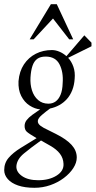

<svg xmlns="http://www.w3.org/2000/svg" viewBox="-36 -698 455 913"><path d="M128 195Q82 195 50 184Q18 173 1 153.5Q-16 134 -16 111Q-16 77 5 52.5Q26 28 61.5 6Q97 -16 138 -41Q102 -62 91.5 -71.5Q81 -81 81 -99Q81 -114 90.5 -126.5Q100 -139 117 -151.5Q134 -164 155 -178Q130 -180 105 -196Q80 -212 65 -241.5Q50 -271 52 -312Q56 -359 78 -392Q100 -425 134.5 -442.5Q169 -460 211 -460Q228 -460 246 -452.5Q264 -445 280 -431L365 -530L399 -495V-478L288 -423Q304 -406 313 -380.5Q322 -355 319 -323Q317 -293 307.5 -269Q298 -245 282.5 -227.5Q267 -210 246.5 -198.5Q226 -187 202 -182Q184 -169 164.5 -152.5Q145 -136 144 -124Q143 -117 146.5 -111Q150 -105 156.5 -100Q163 -95 172 -90L230 -61Q280 -36 304.5 -9Q329 18 329 51Q329 76 312.5 101.5Q296 127 267.5 148.5Q239 170 203 182.5Q167 195 128 195ZM146 159Q198 159 233 137Q268 115 266 81Q265 54 249 33Q233 12 203 -5Q192 -11 181 -17.5Q170 -24 159 -30Q110 5 77.5 32Q45 59 42 91Q40 119 68.5 139Q97 159 146 159ZM194 -205Q214 -205 228.5 -215.5Q243 -226 252 -247.5Q261 -269 262 -303Q266 -355 247 -392Q228 -429 181 -429Q156 -429 141 -418Q126 -407 118.5 -385Q111 -363 109 -330Q107 -297 116 -268.5Q125 -240 145 -222.5Q165 -205 194 -205ZM105 -511 206 -678H234L312 -511H293L216 -610L124 -511Z"/></svg>

Font: Ancizar Serif Light
Style: Italic
Weight: 300
Italic angle: -4°
Designer: Cesar Puertas, Viviana Monsalve, Julian Moncada, Julian Prieto, Jose Castro, Felipe Aragon, Mariel Hernandez, Sara Alarc
Version: Version 8.100